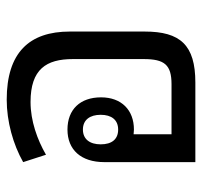

<svg xmlns="http://www.w3.org/2000/svg" viewBox="-35 -567 602 572"><g transform="rotate(-90 266.0 -281.0)"><path d="M458 -374C458 -495 395 -562 255 -562C190 -562 122 -543 69 -513L91 -445C136 -471 192 -491 248 -491C346 -491 376 -444 376 -365V-154C376 -92 359 -71 301 -71H152V-184C156 -184 161 -183 166 -183C224 -183 262 -220 262 -281C262 -343 226 -381 166 -381C106 -381 69 -341 69 -271V0H306C418 0 458 -45 458 -151ZM166 -230C137 -230 122 -249 122 -282C122 -314 137 -335 166 -335C195 -335 210 -314 210 -282C210 -250 195 -230 166 -230Z"/></g></svg>

Font: Noto Sans Thai Looped SemiCondensed
Style: Regular
Weight: 400
Width: 4
Designer: Sasikarn Vongin, Ben Mitchell
Foundry: The Fontpad Ltd
Version: Version 1.001